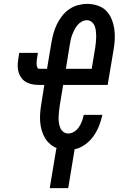

<svg xmlns="http://www.w3.org/2000/svg" viewBox="-20 -763 640 988"><path d="M236 205 270 0H275Q255 -7 238 -21.5Q221 -36 210.5 -54.5Q200 -73 194 -94.5Q188 -116 186.5 -138.5Q185 -161 187 -184.5Q189 -208 193 -231L208 -326H182Q164 -326 147 -329Q130 -332 115.5 -340Q101 -348 91 -361Q81 -374 76 -390Q71 -406 71 -424Q71 -442 74 -459L79 -491H175L170 -459Q169 -452 168.5 -444.5Q168 -437 168.5 -430Q169 -423 172 -416Q175 -409 182 -409H222L245 -546Q249 -569 255.5 -592.5Q262 -616 273 -638.5Q284 -661 299.5 -681Q315 -701 336 -715.5Q357 -730 381 -736.5Q405 -743 428 -743Q456 -743 482 -734.5Q508 -726 526 -708Q544 -690 554 -665.5Q564 -641 568 -614.5Q572 -588 570.5 -560Q569 -532 564 -504L534 -326H305L287 -217Q285 -203 283.5 -188.5Q282 -174 281.5 -160Q281 -146 283 -132Q285 -118 290 -105.5Q295 -93 306 -84.5Q317 -76 331 -76Q347 -76 362 -85.5Q377 -95 386.5 -109.5Q396 -124 402 -140Q408 -156 411 -172H507Q501 -144 490 -116Q479 -88 461.5 -63Q444 -38 418.5 -19.5Q393 -1 364 5L331 205ZM452 -409 470 -518Q472 -532 473.5 -546.5Q475 -561 475 -575Q475 -589 473.5 -603Q472 -617 467 -629.5Q462 -642 451.5 -650.5Q441 -659 427 -659Q414 -659 401 -652Q388 -645 379 -634Q370 -623 363.5 -610.5Q357 -598 352 -585Q347 -572 344 -559Q341 -546 339 -532L319 -409Z"/></svg>

Font: Iosevka SS04 Md Ex Obl
Style: Regular
Weight: 500
Width: 7
Italic angle: -9°
Monospace: yes
Designer: Belleve Invis
Foundry: Belleve Invis
Version: Version 19.0.0; ttfautohint (v1.8.4)